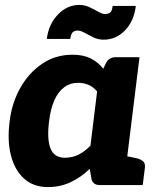

<svg xmlns="http://www.w3.org/2000/svg" viewBox="-20 -751 651 779"><path d="M174 8Q116 8 78 -26Q40 -60 24.5 -120Q9 -180 19 -258Q28 -334 63 -395.5Q98 -457 152 -493Q206 -529 274 -529Q318 -529 348 -514Q378 -499 399 -472L409 -493Q421 -519 450 -519H546L482 0H386Q356 0 351 -26L344 -66Q309 -32 267 -12Q225 8 174 8ZM243 -111Q274 -111 299.5 -124Q325 -137 347 -160L374 -380Q358 -399 338.5 -407Q319 -415 297 -415Q265 -415 240.5 -397Q216 -379 200.5 -344Q185 -309 179 -258Q170 -186 185 -148.5Q200 -111 243 -111ZM462 0 491 -118 534 -109Q551 -105 560.5 -96.5Q570 -88 568 -71L559 0ZM406 -694Q418 -694 426.5 -700Q435 -706 437 -727H531Q524 -666 487.5 -628Q451 -590 400 -590Q378 -590 358.5 -599.5Q339 -609 323 -618Q307 -627 295 -627Q283 -627 275.5 -620.5Q268 -614 265 -593H170Q177 -652 214.5 -691.5Q252 -731 302 -731Q323 -731 342.5 -722Q362 -713 378.5 -703.5Q395 -694 406 -694Z"/></svg>

Font: Aleo Black
Style: Italic
Weight: 900
Italic angle: -7°
Designer: Alessio Laiso
Foundry: Alessio Laiso
Version: Version 2.001;gftools[0.9.29]